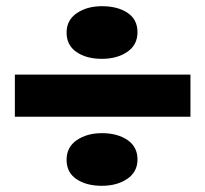

<svg xmlns="http://www.w3.org/2000/svg" viewBox="-20 -577 663 620"><path d="M28 -336H595V-200H28ZM195 -61Q195 -102 228 -124.5Q261 -147 309 -147Q359 -147 391.5 -125Q424 -103 424 -62Q424 -22 391 0.5Q358 23 309 23Q259 23 227 1.5Q195 -20 195 -61ZM195 -472Q195 -512 228 -534.5Q261 -557 309 -557Q360 -557 392 -535.5Q424 -514 424 -473Q424 -432 391 -409.5Q358 -387 309 -387Q259 -387 227 -409Q195 -431 195 -472Z"/></svg>

Font: Lexend Exa HM Xlight
Style: Bold
Weight: 700
Designer: Bonnie Shaver-Troup, Thomas Jockin, Octavio Pardo
Foundry: Lexend
Version: Version 1.091